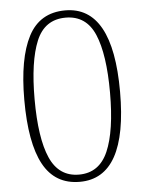

<svg xmlns="http://www.w3.org/2000/svg" viewBox="-53 -767 616 819"><g transform="rotate(-5 255.5 -357.0)"><path d="M256 10Q150 10 100 -82Q50 -174 50 -359Q50 -536 99 -630Q148 -724 257 -724Q460 -724 460 -358Q460 10 256 10ZM255 -21Q342 -21 379.5 -107.5Q417 -194 417 -358Q417 -522 380.5 -607.5Q344 -693 256 -693Q166 -693 130 -606Q94 -519 94 -358Q94 -191 131.5 -106Q169 -21 255 -21Z"/></g></svg>

Font: Noto Serif Lao SemiCondensed ExtraLight
Style: Regular
Weight: 200
Width: 4
Designer: Monotype Design Team
Foundry: Monotype Imaging Inc.
Version: Version 2.003; ttfautohint (v1.8.4.7-5d5b)